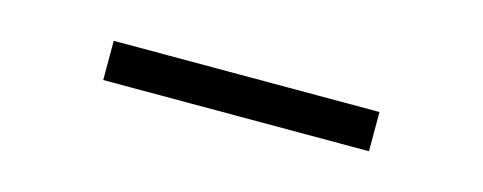

<svg xmlns="http://www.w3.org/2000/svg" viewBox="-21 -412 656 261"><g transform="rotate(15 307.0 -281.5)"><path d="M120.1 -309.1H494.1V-253.9H120.1Z"/></g></svg>

Font: IntelOne Mono Light
Style: Regular
Weight: 300
Designer: Fred Shallcrass
Foundry: Frere-Jones Type LLC
Version: Version 1.200;hotconv 1.1.0;makeotfexe 2.6.0;FJTRelease1.2